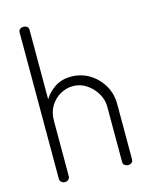

<svg xmlns="http://www.w3.org/2000/svg" viewBox="-115 -841 719 915"><g transform="rotate(-15 244.0 -383.0)"><path d="M90 0Q80 0 73 -6.5Q66 -13 66 -21V-745Q66 -755 73 -760.5Q80 -766 90 -766Q101 -766 108 -760.5Q115 -755 115 -745V-402Q132 -431 165.5 -454.5Q199 -478 248 -478Q297 -478 337.5 -453.5Q378 -429 402.5 -387.5Q427 -346 427 -295V-21Q427 -11 419.5 -5.5Q412 0 402 0Q394 0 386 -5.5Q378 -11 378 -21V-295Q378 -330 359.5 -361Q341 -392 311 -412Q281 -432 244 -432Q212 -432 182.5 -415.5Q153 -399 134 -368.5Q115 -338 115 -295V-21Q115 -13 108 -6.5Q101 0 90 0Z"/></g></svg>

Font: Dosis Light
Style: Regular
Weight: 300
Designer: EdgarTolentino, PabloImpallari, IginoMarini
Foundry: EdgarTolentino, PabloImpallari, IginoMarini
Version: Version 3.001; ttfautohint (v1.8.2)